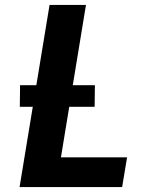

<svg xmlns="http://www.w3.org/2000/svg" viewBox="-20 -755 640 775"><path d="M59 0 180 -735H327L226 -120H493L473 0ZM362 -324H60L61 -411H363Z"/></svg>

Font: Iosevka Heavy Extended
Style: Italic
Weight: 900
Width: 7
Italic angle: -9°
Monospace: yes
Designer: Belleve Invis
Foundry: Belleve Invis
Version: Version 32.5.0; ttfautohint (v1.8.4)